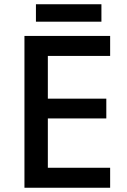

<svg xmlns="http://www.w3.org/2000/svg" viewBox="-20 -883 597 903"><path d="M498 0H95V-714H498V-620H205V-419H480V-326H205V-94H498ZM457 -863V-781H149V-863Z"/></svg>

Font: Noto Kufi Arabic Medium
Style: Regular
Weight: 500
Designer: Monotype Design Team, David Williams, Khaled Hosny
Foundry: Google LLC
Version: Version 2.109; ttfautohint (v1.8.4.7-5d5b)